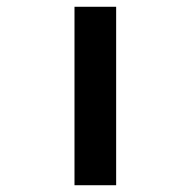

<svg xmlns="http://www.w3.org/2000/svg" viewBox="-20 -547 563 567"><path d="M200 0V-527H323V0Z"/></svg>

Font: Lexend Zetta Medium
Style: Regular
Weight: 500
Designer: Bonnie Shaver-Troup, Thomas Jockin
Foundry: Lexend
Version: Version 1.007